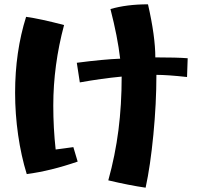

<svg xmlns="http://www.w3.org/2000/svg" viewBox="-20 -816 920 890"><path d="M482 20Q514 -95 529 -212.5Q544 -330 544 -461Q450 -452 350 -434L336 -525Q459 -541 537 -544Q525 -646 492 -774Q567 -796 666 -796Q700 -647 700 -550Q801 -550 850 -546L847 -459Q757 -469 705 -469Q705 -337 691 -192Q677 -47 655 54Q579 43 482 20ZM50 -386Q50 -576 101 -738Q166 -729 277 -700Q227 -513 227 -327Q227 -222 238 -123L320 -134L340 -67Q216 -24 104 -9Q78 -93 64 -190.5Q50 -288 50 -386Z"/></svg>

Font: Otomanopee One
Style: Regular
Weight: 400
Designer: Das Ende der Wildnis
Foundry: Gutenberg Labo
Version: Version 3.005